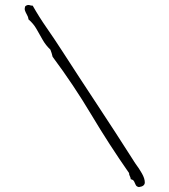

<svg xmlns="http://www.w3.org/2000/svg" viewBox="-20 -727 687 781"><path d="M545 34Q535 32 532 25Q529 18 525.5 11Q522 4 512 2Q511 -6 508 -11Q505 -16 505 -23Q424 -139 351.5 -260.5Q279 -382 194 -496Q192 -504 190 -511Q188 -518 185 -525Q166 -543 153.5 -565Q141 -587 128.5 -609Q116 -631 96 -648Q95 -655 93 -660Q91 -665 88 -670Q84 -677 81.5 -684.5Q79 -692 83 -702Q89 -706 92.5 -706.5Q96 -707 101 -706Q103 -705 106 -704.5Q109 -704 113 -704Q139 -658 170 -613.5Q201 -569 232 -521Q303 -411 376 -300.5Q449 -190 521 -77Q523 -73 526 -69Q529 -65 532 -60Q545 -43 557 -22Q569 -1 569 15Q569 31 545 34Z"/></svg>

Font: Yuji Boku
Style: Regular
Weight: 400
Designer: Kataoka Yuji
Foundry: Kinuta Font Factory
Version: Version 3.002